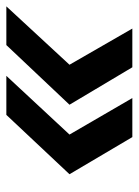

<svg xmlns="http://www.w3.org/2000/svg" viewBox="64 -563 437 605"><g transform="rotate(-90 282.5 -260.5)"><path d="M36 -260 223 -459H346L161 -260L276 -62H153ZM255 -260 443 -459H565L381 -260L495 -62H373Z"/></g></svg>

Font: Sarabun SemiBold
Style: Italic
Weight: 600
Italic angle: -10°
Designer: Suppakit Chalermlarp | Katatrad Co.,Ltd.
Foundry: Cadson Demak Co.,Ltd.
Version: Version 1.000; ttfautohint (v1.6)